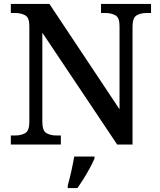

<svg xmlns="http://www.w3.org/2000/svg" viewBox="-20 -734 811 975"><path d="M35 0V-46H57Q87 -46 108 -58Q129 -70 129 -115V-603Q129 -645 107.5 -656.5Q86 -668 57 -668H35V-714H231L587 -179V-603Q587 -645 565.5 -656.5Q544 -668 515 -668H493V-714H747V-668H724Q695 -668 674 -656Q653 -644 653 -599V0H575L195 -568V-115Q195 -70 216 -58Q237 -46 266 -46H289V0ZM324 208Q333 176 342 136Q351 96 357 61H460V71Q451 92 436.5 119Q422 146 405 173Q388 200 373 221H324Z"/></svg>

Font: Noto Serif Tibetan Medium
Style: Regular
Weight: 500
Designer: Monotype Design Team
Foundry: Monotype Imaging Inc.
Version: Version 2.103; ttfautohint (v1.8.4.7-5d5b)